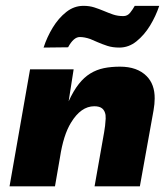

<svg xmlns="http://www.w3.org/2000/svg" viewBox="-20 -654 582 674"><path d="M471 0H312L345.5 -189.5Q349.5 -211 351 -237.5L350.5 -250.5Q348 -265.5 338.8 -273.2Q329.5 -281 311 -281Q264 -281 229 -223Q202.5 -180 190.5 -101L173 0H13.5L85.5 -410.5H238.5L221 -298.5Q238 -335.5 256.5 -359Q275 -382.5 297 -396Q319 -409.5 344.8 -414.8Q370.5 -420 401.5 -420Q461.5 -420 494.5 -387Q523.5 -358 523 -308Q523 -289.5 519 -266.5ZM399 -487Q375 -487 356.8 -493Q338.5 -499 322 -506.2Q305.5 -513.5 297 -517Q277 -524 260 -524Q238.5 -524 219 -488L133 -487Q145 -524 165.2 -557.2Q185.5 -590.5 212.8 -612Q240 -633.5 273 -633.5Q294 -633.5 311 -628Q328 -622.5 344 -615.8Q360 -609 376.5 -603.2Q393 -597.5 413 -597.5Q427.5 -597.5 437 -609.5Q446.5 -621.5 453 -633.5H539Q527 -597.5 506.8 -564.2Q486.5 -531 459.2 -509Q432 -487 399 -487Z"/></svg>

Font: Lucymar Sans ExtraBold
Style: Italic
Weight: 800
Italic angle: -10°
Foundry: The League of Moveable Type (original font) / Main changes by Cristiano Sobral with portions from Mirco Monsees
Version: Version 2.00;August 30, 2020;FontCreator 13.0.0.2681 64-bit